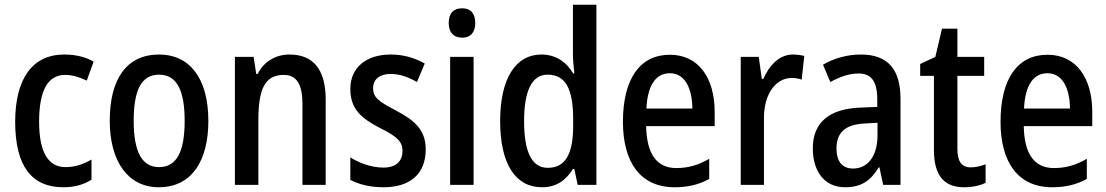

<svg xmlns="http://www.w3.org/2000/svg" viewBox="-20 -780 4668 810"><path d="M247 10C292 10 332 0 366 -22V-107C331 -87 297 -75 256 -75C182 -75 145 -140 145 -267C145 -397 181 -464 255 -464C284 -464 315 -455 346 -440L375 -520C344 -538 303 -550 251 -550C116 -550 44 -447 44 -266C44 -79 114 10 247 10Z M859 -270C859 -452 778 -550 652 -550C513 -550 443 -446 443 -270C443 -102 518 10 650 10C790 10 859 -103 859 -270ZM544 -270C544 -399 576 -465 651 -465C726 -465 759 -399 759 -270C759 -141 726 -75 651 -75C577 -75 544 -143 544 -270Z M1201 -550C1145 -550 1094 -522 1067 -468H1061L1050 -540H971V0H1070V-274C1070 -405 1098 -464 1177 -464C1233 -464 1256 -422 1256 -340V0H1354V-360C1354 -489 1300 -550 1201 -550Z M1776 -150C1776 -235 1725 -274 1650 -314C1575 -353 1554 -370 1554 -408C1554 -445 1581 -468 1628 -468C1669 -468 1704 -454 1739 -434L1772 -512C1727 -537 1681 -550 1628 -550C1525 -550 1458 -495 1458 -405C1458 -320 1504 -281 1583 -240C1661 -202 1678 -179 1678 -143C1678 -100 1651 -73 1597 -73C1547 -73 1494 -93 1458 -116V-21C1495 -2 1540 10 1598 10C1709 10 1776 -45 1776 -150Z M1930 -745C1894 -745 1873 -725 1873 -683C1873 -642 1895 -621 1930 -621C1964 -621 1985 -642 1985 -683C1985 -724 1965 -745 1930 -745ZM1978 -540H1879V0H1978Z M2266 10C2327 10 2367 -19 2397 -67H2403L2417 0H2496V-760H2397V-552C2397 -528 2400 -499 2403 -470H2398C2369 -520 2323 -550 2264 -550C2156 -550 2090 -450 2090 -269C2090 -88 2155 10 2266 10ZM2291 -72C2223 -72 2191 -140 2191 -269C2191 -395 2223 -465 2290 -465C2368 -465 2398 -403 2398 -275V-249C2398 -130 2365 -72 2291 -72Z M2806 -549C2680 -549 2608 -448 2608 -266C2608 -99 2679 10 2826 10C2882 10 2928 -1 2972 -25V-110C2925 -83 2883 -71 2833 -71C2751 -71 2708 -130 2706 -248H2995V-308C2995 -450 2928 -549 2806 -549ZM2806 -471C2870 -471 2900 -407 2901 -322H2707C2712 -423 2748 -471 2806 -471Z M3325 -550C3268 -550 3226 -505 3200 -447H3194L3181 -540H3105V0H3203V-281C3202 -382 3252 -451 3320 -451C3333 -451 3350 -449 3362 -444L3373 -544C3357 -548 3340 -550 3325 -550Z M3612 -550C3554 -550 3498 -534 3452 -507L3483 -434C3525 -457 3564 -470 3602 -470C3656 -470 3681 -436 3681 -361V-329L3609 -326C3478 -321 3409 -263 3409 -154C3409 -60 3456 10 3545 10C3613 10 3653 -17 3687 -74H3690L3706 0H3779V-363C3779 -486 3727 -550 3612 -550ZM3628 -259 3682 -262V-210C3682 -120 3640 -69 3579 -69C3536 -69 3509 -95 3509 -154C3509 -219 3544 -255 3628 -259Z M4075 -74C4036 -74 4019 -100 4019 -152V-460H4132V-540H4019V-659H3954L3926 -540L3862 -510V-460H3920V-147C3920 -36 3966 10 4047 10C4082 10 4115 3 4138 -9V-87C4118 -79 4096 -74 4075 -74Z M4399 -549C4273 -549 4201 -448 4201 -266C4201 -99 4272 10 4419 10C4475 10 4521 -1 4565 -25V-110C4518 -83 4476 -71 4426 -71C4344 -71 4301 -130 4299 -248H4588V-308C4588 -450 4521 -549 4399 -549ZM4399 -471C4463 -471 4493 -407 4494 -322H4300C4305 -423 4341 -471 4399 -471Z"/></svg>

Font: Noto Sans Tamil Condensed Medium
Style: Regular
Weight: 500
Width: 3
Designer: Jelle Bosma - Monotype Design Team
Foundry: Monotype Imaging Inc.
Version: Version 2.004